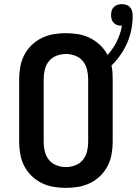

<svg xmlns="http://www.w3.org/2000/svg" viewBox="-20 -904 664 932"><path d="M300 8Q270 8 240 3Q210 -2 182.5 -15.5Q155 -29 133 -50.5Q111 -72 97.5 -98.5Q84 -125 78.5 -155Q73 -185 73 -215V-520Q73 -550 78.5 -580Q84 -610 97.5 -636.5Q111 -663 133 -684.5Q155 -706 182.5 -719.5Q210 -733 240 -738Q270 -743 300 -743Q330 -743 360 -738Q390 -733 417 -719.5Q444 -706 466 -685Q488 -664 502 -637Q529 -667 547 -703Q565 -739 572 -779H570Q560 -779 550 -782Q540 -785 532.5 -792.5Q525 -800 522 -810.5Q519 -821 519 -831Q519 -842 522 -852Q525 -862 532.5 -869.5Q540 -877 550.5 -880.5Q561 -884 571 -884Q582 -884 593 -880.5Q604 -877 611.5 -868.5Q619 -860 621.5 -849Q624 -838 624 -827Q624 -794 617.5 -760.5Q611 -727 597.5 -696Q584 -665 564.5 -637Q545 -609 521 -586Q525 -570 526 -553Q527 -536 527 -520V-215Q527 -185 521.5 -155Q516 -125 502.5 -98.5Q489 -72 467 -50.5Q445 -29 417.5 -15.5Q390 -2 360 3Q330 8 300 8ZM300 -93Q323 -93 345.5 -101.5Q368 -110 382.5 -128Q397 -146 402.5 -169Q408 -192 408 -215V-520Q408 -543 402.5 -566Q397 -589 382.5 -607Q368 -625 345.5 -633.5Q323 -642 300 -642Q277 -642 254.5 -633.5Q232 -625 217.5 -607Q203 -589 197.5 -566Q192 -543 192 -520V-215Q192 -192 197.5 -169Q203 -146 217.5 -128Q232 -110 254.5 -101.5Q277 -93 300 -93Z"/></svg>

Font: Iosevka Book
Style: Bold
Weight: 700
Designer: Belleve Invis
Foundry: Belleve Invis
Version: Version 28.0.7; ttfautohint (v1.8.3)